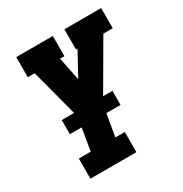

<svg xmlns="http://www.w3.org/2000/svg" viewBox="-171 -648 942 991"><g transform="rotate(-30 300.0 -152.5)"><path d="M83 215V95H154L186 -96L106 -400H65V-520H283V-400H257L285 -261L361 -400H352V-520H571V-400H515L331 -84L301 95H357V215ZM106 -37V-121H408V-37Z"/></g></svg>

Font: Iosevka Etoile Heavy Oblique
Style: Regular
Weight: 900
Italic angle: -9°
Designer: Belleve Invis
Foundry: Belleve Invis
Version: Version 15.5.2; ttfautohint (v1.8.4)